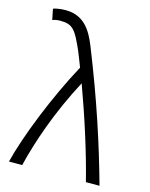

<svg xmlns="http://www.w3.org/2000/svg" viewBox="-117 -851 725 926"><g transform="rotate(15 246.0 -388.0)"><path d="M19 0H85C114 -120 169 -284 260 -455C316 -302 368 -140 403 0H471C418 -191 352 -396 253 -643C226 -709 188 -776 95 -776C66 -776 44 -771 33 -767L44 -713C51 -716 63 -720 82 -720C147 -720 161 -697 204 -600C213 -579 222 -553 233 -526C140 -355 51 -131 19 0Z"/></g></svg>

Font: Repo Light
Style: Regular
Weight: 300
Designer: Stefan Peev
Foundry: Context Ltd
Version: Version 001.502